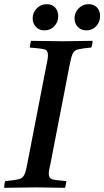

<svg xmlns="http://www.w3.org/2000/svg" viewBox="-32 -896 498 917"><path d="M-12 1Q-12 -6 -11 -15Q-10 -24 -7 -31Q36 -35 55.5 -39.5Q75 -44 83 -59Q91 -74 97 -107L189 -581Q193 -599 195 -611.5Q197 -624 197 -633Q197 -656 179.5 -660.5Q162 -665 110 -669Q112 -685 116 -701Q145 -701 188 -700Q231 -699 268 -699Q302 -699 342 -700Q382 -701 410 -701Q410 -684 404 -669Q361 -665 342 -660.5Q323 -656 316 -641.5Q309 -627 302 -593L210 -119Q206 -101 203.5 -89Q201 -77 201 -67Q201 -45 217 -40Q233 -35 285 -31Q284 -24 282.5 -15Q281 -6 279 1Q250 1 212 0Q174 -1 139 -1Q102 -1 59 0Q16 1 -12 1ZM180 -751Q155 -751 139.5 -767.5Q124 -784 124 -808Q124 -836 143.5 -856Q163 -876 191 -876Q217 -876 231.5 -860Q246 -844 246 -819Q246 -791 227.5 -771Q209 -751 180 -751ZM380 -751Q355 -751 339.5 -767.5Q324 -784 324 -808Q324 -836 343.5 -856Q363 -876 391 -876Q417 -876 431.5 -860Q446 -844 446 -819Q446 -791 427.5 -771Q409 -751 380 -751Z"/></svg>

Font: Tiro Tamil
Style: Italic
Weight: 400
Italic angle: -11°
Designer: Tamil: Fernando Mello & Fiona Ross, assisted by Kaja Sojewska. Latin: John Hudson with Paul Hanslow, assisted by Kaja So
Foundry: Tiro Typeworks Ltd.
Version: Version 1.52